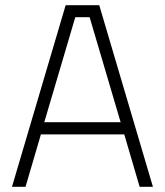

<svg xmlns="http://www.w3.org/2000/svg" viewBox="-20 -717 633 737"><path d="M26 0 232 -697H361L567 0H516L457 -201H137L78 0ZM269 -651 150 -248H443L324 -651Z"/></svg>

Font: TitilliumText
Style: Light
Weight: 300
Designer: Accademia di Belle Arti di Urbino and others
Foundry: Accademia di Belle Arti di Urbino and others.
Version: Version 60.001